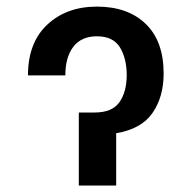

<svg xmlns="http://www.w3.org/2000/svg" viewBox="-20 -573 592 593"><path d="M338.8 0H223.4V-225.5H272Q326 -225.5 348.5 -256.9Q371.1 -288.4 371.4 -341.3Q371.1 -393.8 350 -427.4Q328.8 -460.9 279.1 -460.9Q231.5 -460.9 206.7 -428.8Q181.8 -396.7 181.8 -340.2H66.4Q66.4 -441.1 125.9 -496.8Q185.4 -552.6 279.5 -552.6Q374.6 -552.6 430 -499.3Q485.4 -446 485.4 -345.9Q485.4 -273.8 451 -224.1Q416.5 -174.4 338.8 -161.6Z"/></svg>

Font: Linik Sans Medium
Style: Regular
Weight: 500
Designer: Rasmus Andersson (font), Cristiano Sobral (main changes)
Foundry: rsms
Version: Version 3.018;June 1, 2022;FontCreator 14.0.0.2814 64-bit; t